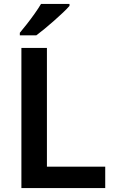

<svg xmlns="http://www.w3.org/2000/svg" viewBox="-20 -958 586 978"><path d="M89 0V-714H219V-109H516V0ZM334 -928Q322 -914 301 -894Q280 -874 255.5 -852.5Q231 -831 207.5 -811.5Q184 -792 165 -778H81V-791Q97 -810 117 -835.5Q137 -861 156.5 -888.5Q176 -916 189 -938H334Z"/></svg>

Font: Noto Sans Symbols SemiBold
Style: Regular
Weight: 600
Version: Version 2.002